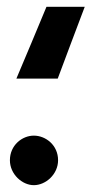

<svg xmlns="http://www.w3.org/2000/svg" viewBox="-20 -529 285 562"><path d="M28 -299H149C176 -370 201 -439 228 -509H116C87 -439 58 -370 28 -299ZM150 -60C150 -104 114 -132 79 -132C45 -132 9 -104 9 -60C9 -19 45 13 79 13C114 13 150 -19 150 -60Z"/></svg>

Font: Hejaz SemiBold
Style: Regular
Weight: 600
Designer: Bandar Raffah (Arabic) and Santiago Orozco (Latin)
Foundry: Caramella and Typemade
Version: Version 1.010;hotconv 1.0.109;makeotfexe 2.5.65596